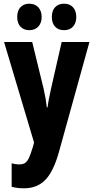

<svg xmlns="http://www.w3.org/2000/svg" viewBox="-20 -777 506 1037"><path d="M2 -550H154L216 -296Q222 -270 226.5 -243.5Q231 -217 233 -197H237Q239 -216 243.5 -239.5Q248 -263 255 -295L313 -550H463L298 45Q268 151 224 195.5Q180 240 109 240Q91 240 75 238Q59 236 43 232V105Q63 111 83 111Q103 111 115 103.5Q127 96 136.5 75.5Q146 55 158 15L164 -7ZM73 -685Q73 -720 91 -738.5Q109 -757 138 -757Q169 -757 187 -737.5Q205 -718 205 -685Q205 -653 187 -633.5Q169 -614 138 -614Q109 -614 91 -632.5Q73 -651 73 -685ZM260 -685Q260 -720 278 -738.5Q296 -757 326 -757Q357 -757 374.5 -737.5Q392 -718 392 -685Q392 -653 374.5 -633.5Q357 -614 326 -614Q295 -614 277.5 -633Q260 -652 260 -685Z"/></svg>

Font: Noto Sans Lao ExtraCondensed ExtraBold
Style: Regular
Weight: 800
Width: 2
Designer: Monotype Design Team
Foundry: Monotype Imaging Inc.
Version: Version 2.003; ttfautohint (v1.8.4.7-5d5b)